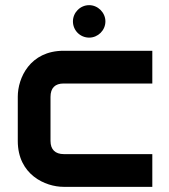

<svg xmlns="http://www.w3.org/2000/svg" viewBox="-20 -725 657 745"><path d="M571 -127H228C194 -127 176 -145 176 -178V-349C176 -384 194 -401 227 -401H571V-528H227C96 -528 49 -422 49 -350V-178C49 -47 156 0 227 0H571ZM389 -642C389 -676 360 -705 326 -705C291 -705 263 -676 263 -642C263 -607 291 -579 326 -579C360 -579 389 -607 389 -642Z"/></svg>

Font: Audiowide
Style: Regular
Weight: 400
Designer: Astigmatic (AOETI)
Foundry: Astigmatic (AOETI)
Version: Version 1.002